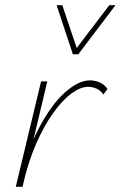

<svg xmlns="http://www.w3.org/2000/svg" viewBox="-20 -723 467 743"><path d="M50 0Q82 -135 130.5 -227Q179 -319 231.5 -365.5Q284 -412 328 -412Q348 -412 366 -404Q384 -396 396 -379L380 -357Q370 -373 353.5 -380Q337 -387 321 -387Q292 -387 257.5 -362Q223 -337 187 -287.5Q151 -238 119.5 -166Q88 -94 67 0ZM41 0 139 -408H163L66 0ZM262 -513 269 -527 403 -703H427L283 -513ZM262 -513 199 -703H221L280 -528L283 -513Z"/></svg>

Font: Ysabeau Office Thin
Style: Italic
Weight: 250
Italic angle: -12°
Designer: Christian Thalmann (Catharsis Fonts)
Version: Version 2.001;gftools[0.9.30]; featfreeze: tnum,lnum,ss02